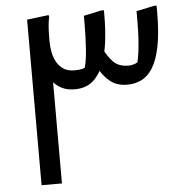

<svg xmlns="http://www.w3.org/2000/svg" viewBox="-53 -812 833 864"><g transform="rotate(-5 363.0 -380.0)"><path d="M448 -732Q448 -677 441.5 -621.5Q435 -566 418 -519.5Q401 -473 369.5 -445Q338 -417 287 -417Q254 -417 231 -428Q208 -439 192 -457V0H100V-748L198 -760L200 -752Q197 -739 195 -720.5Q193 -702 192.5 -681.5Q192 -661 192 -642Q192 -624 195.5 -600Q199 -576 209.5 -554Q220 -532 240 -517Q260 -502 293 -502Q313 -502 329 -505.5Q345 -509 367 -537L334 -490Q341 -510 345.5 -535.5Q350 -561 352 -589.5Q354 -618 355 -647Q356 -676 356 -704V-743L436 -760H448ZM398 -501 426 -590Q444 -553 468 -527.5Q492 -502 538 -502Q552 -502 568.5 -508.5Q585 -515 609 -539L571 -490Q578 -510 582.5 -535.5Q587 -561 589.5 -589.5Q592 -618 593 -647Q594 -676 594 -704V-743L674 -760H686V-732Q686 -637 673.5 -575.5Q661 -514 639 -479.5Q617 -445 587.5 -431Q558 -417 525 -417Q479 -417 449.5 -439.5Q420 -462 398 -501Z"/></g></svg>

Font: Kufam
Style: Regular
Weight: 400
Designer: Wael Morcos, Artur Schmal
Foundry: Original Type
Version: Version 1.301; ttfautohint (v1.8.3)